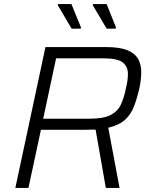

<svg xmlns="http://www.w3.org/2000/svg" viewBox="-20 -918 729 938"><path d="M55 0 202 -688H500Q565 -688 602.5 -672.5Q640 -657 655 -629.5Q670 -602 670 -565Q670 -528 660 -482Q649 -436 634.5 -398Q620 -360 591.5 -333.5Q563 -307 509 -294L564 0H497L447 -285Q434 -285 421.5 -284.5Q409 -284 396 -284H180L119 0ZM191 -338H416Q485 -338 520 -356Q555 -374 570.5 -407Q586 -440 595 -486Q600 -506 602.5 -524Q605 -542 605 -557Q605 -593 579.5 -613Q554 -633 486 -633H254ZM374 -778H330L262 -893L264 -898H329L376 -783ZM545 -778H501L433 -893L435 -898H501L547 -783Z"/></svg>

Font: Saira Light
Style: Italic
Weight: 300
Italic angle: -12°
Designer: Hector Gatti with collaboration of the Omnibus-Type team
Foundry: Omnibus-Type
Version: Version 1.100; ttfautohint (v1.8.3)